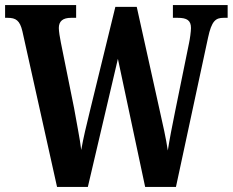

<svg xmlns="http://www.w3.org/2000/svg" viewBox="-20 -734 914 754"><path d="M68 -611 204 0H325L443 -503L550 0H671L797 -586C811 -652 827 -664 858 -664H874V-714H659V-664H678C714 -664 730 -654 730 -624C730 -611 726 -581 722 -563L668 -298C656 -239 646 -188 639 -143C632 -190 620 -244 605 -310L517 -707H433L334 -302C319 -241 307 -191 299 -145C294 -189 280 -256 271 -309L219 -567C215 -586 211 -612 211 -624C211 -651 227 -664 259 -664H279V-714H0V-664H10C42 -664 58 -654 68 -611Z"/></svg>

Font: Noto Serif Georgian ExtraCondensed Bold
Style: Regular
Weight: 700
Width: 2
Designer: Monotype Design Team, Akaki Razmadze
Foundry: Google LLC
Version: Version 2.003